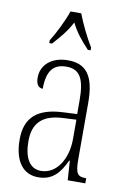

<svg xmlns="http://www.w3.org/2000/svg" viewBox="-87 -819 586 882"><g transform="rotate(10 205.5 -378.0)"><path d="M98 -619V-606H111C145 -644 171 -673 195 -719C218 -673 243 -644 278 -606H291V-619C267 -657 236 -721 219 -766H169C154 -721 122 -657 98 -619ZM154 10C224 10 255 -33 282 -90H285L291 0H373V-24H371C333 -24 322 -35 322 -105V-367C322 -496 280 -543 197 -543C120 -543 73 -499 73 -441C73 -411 84 -394 105 -394C105 -476 133 -513 195 -513C258 -513 281 -471 281 -371V-307L218 -304C99 -299 41 -251 41 -147C41 -41 87 10 154 10ZM162 -21C107 -21 82 -72 82 -146C82 -227 121 -274 223 -278L282 -281V-191C282 -95 233 -21 162 -21Z"/></g></svg>

Font: Noto Serif Georgian ExtraCondensed ExtraLight
Style: Regular
Weight: 200
Width: 2
Designer: Monotype Design Team, Akaki Razmadze
Foundry: Google LLC
Version: Version 2.003